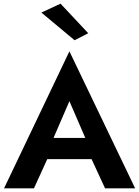

<svg xmlns="http://www.w3.org/2000/svg" viewBox="-20 -1020 752 1040"><path d="M308 -1000 458 -840 384 -802 204 -952ZM2 0 356 -742 712 0H549L476 -158H236L164 0ZM270 -273H442L356 -472Z"/></svg>

Font: Venryn Sans SemiBold
Style: Regular
Weight: 600
Designer: Owen Earl, indestructible type* (font) & Cristiano Sobral (main changes)
Version: Version 3.60;October 28, 2020;FontCreator 13.0.0.2681 64-bit